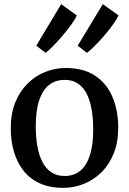

<svg xmlns="http://www.w3.org/2000/svg" viewBox="-20 -898 624 929"><path d="M32 -278.5Q32 -349 54.2 -403.2Q76.5 -457.5 114.2 -494.5Q152 -531.5 199.5 -550.2Q247 -569 297.5 -569Q385 -569 441 -531.2Q497 -493.5 524.5 -428Q552 -362.5 552 -280Q552 -209 529.8 -154.5Q507.5 -100 469.8 -63.2Q432 -26.5 384.5 -7.8Q337 11 286 11Q221 11 173 -10.8Q125 -32.5 94 -71.8Q63 -111 47.5 -163.8Q32 -216.5 32 -278.5ZM293 -46.5Q337 -46.5 367.8 -71.2Q398.5 -96 414.8 -146.2Q431 -196.5 431 -271.5Q431 -323.5 423.5 -367.5Q416 -411.5 399.8 -443.8Q383.5 -476 357.2 -493.8Q331 -511.5 293 -511.5Q248.5 -511.5 217.2 -486.8Q186 -462 169.5 -412.2Q153 -362.5 153 -286.5Q153 -234 160.8 -190.2Q168.5 -146.5 185.2 -114.2Q202 -82 228.5 -64.2Q255 -46.5 293 -46.5ZM400 -642.5 356 -677 477.5 -878 553.5 -823.5Q545 -805 526.2 -778.8Q507.5 -752.5 484 -725.2Q460.5 -698 438.2 -675.8Q416 -653.5 401 -642.5ZM200 -642.5 155.5 -677 276 -878 352 -823Q343 -804 324 -777.8Q305 -751.5 282 -724.5Q259 -697.5 237.2 -675.5Q215.5 -653.5 200.5 -642.5Z"/></svg>

Font: Merriweather 20pt Medium
Style: Regular
Weight: 500
Version: Version 2.100